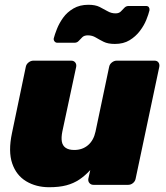

<svg xmlns="http://www.w3.org/2000/svg" viewBox="-20 -774 697 804"><path d="M186 10Q131 10 89.5 -15Q48 -40 31 -90Q14 -140 30 -216L88 -494Q90 -505 99.5 -512.5Q109 -520 120 -520H278Q289 -520 295 -512.5Q301 -505 299 -494L241 -223Q236 -198 239 -181Q242 -164 255 -155Q268 -146 291 -146Q325 -146 348.5 -166Q372 -186 380 -223L437 -494Q439 -505 448.5 -512.5Q458 -520 469 -520H627Q638 -520 643.5 -512.5Q649 -505 647 -494L548 -26Q546 -15 537 -7.5Q528 0 517 0H371Q361 0 354.5 -7.5Q348 -15 350 -26L358 -62Q336 -38 312 -22Q288 -6 258 2Q228 10 186 10ZM461 -590Q432 -590 414 -599Q396 -608 381 -617Q366 -626 348 -626Q333 -626 325 -618.5Q317 -611 310 -603Q303 -595 292 -595H220Q213 -595 208.5 -600.5Q204 -606 205 -613Q209 -629 218.5 -653Q228 -677 244.5 -700Q261 -723 287.5 -738.5Q314 -754 350 -754Q379 -754 397 -745Q415 -736 430.5 -727Q446 -718 464 -718Q478 -718 486 -726Q494 -734 501 -741.5Q508 -749 519 -749H591Q600 -749 603.5 -743.5Q607 -738 606 -731Q602 -714 592.5 -690.5Q583 -667 565.5 -644Q548 -621 522.5 -605.5Q497 -590 461 -590Z"/></svg>

Font: Rubik ExtraBold
Style: Italic
Weight: 800
Italic angle: -12°
Designer: Hubert and Fischer
Foundry: Hubert and Fischer
Version: Version 2.300;gftools[0.9.30]